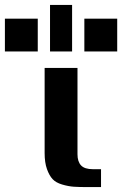

<svg xmlns="http://www.w3.org/2000/svg" viewBox="-90 -763 498 783"><path d="M226 -134V-486H92V-139Q92 -100 101.5 -73.5Q111 -47 124.5 -32.5Q138 -18 163.5 -10.5Q189 -3 211 -1.5Q233 0 270 0H322V-73H289Q255 -73 240.5 -88.5Q226 -104 226 -134ZM64 -553V-687H-70V-553ZM114 -553V-743H204V-553ZM388 -553V-687H254V-553Z"/></svg>

Font: Aneo
Style: Regular
Weight: 400
Designer: Anastasios Pappas
Foundry: Anastasios Pappas
Version: Version 1.000